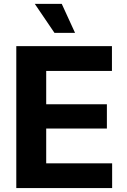

<svg xmlns="http://www.w3.org/2000/svg" viewBox="-20 -964 652 984"><path d="M63.5 0V-727.5H553.7V-600.6H216.8V-429.7H527.8V-305.2H216.8V-127H554.7V0ZM259.3 -795.4 158.2 -944.3H296.4L364.7 -795.4Z"/></svg>

Font: Konkhmer Sleokchher
Style: Regular
Weight: 400
Designer: Suon May Sophanith
Version: Version 1.000; ttfautohint (v1.8.4.7-5d5b);gftools[0.9.23]